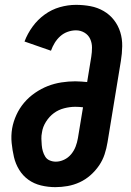

<svg xmlns="http://www.w3.org/2000/svg" viewBox="-20 -763 540 791"><path d="M208 8Q178 8 149 1Q120 -6 97 -22.5Q74 -39 59 -63.5Q44 -88 37.5 -116Q31 -144 28 -174Q25 -204 30 -234Q35 -262 47.5 -289.5Q60 -317 79.5 -340Q99 -363 124.5 -380.5Q150 -398 177 -408.5Q204 -419 233 -423.5Q262 -428 290 -428Q303 -428 315 -427Q327 -426 339 -425L356 -529Q359 -548 359 -567Q359 -586 351.5 -602.5Q344 -619 328 -628.5Q312 -638 293 -638Q276 -638 259 -632Q242 -626 228.5 -614Q215 -602 205.5 -586.5Q196 -571 190 -554L81 -592Q93 -624 114 -653Q135 -682 164 -703Q193 -724 226.5 -733.5Q260 -743 293 -743Q324 -743 353 -737.5Q382 -732 407 -717.5Q432 -703 449.5 -680.5Q467 -658 475.5 -630.5Q484 -603 483.5 -572.5Q483 -542 478 -512L423 -177Q419 -152 411 -127.5Q403 -103 388 -81Q373 -59 352.5 -41Q332 -23 308 -12Q284 -1 258.5 3.5Q233 8 208 8ZM210 -97Q227 -97 244 -105Q261 -113 273 -127.5Q285 -142 291.5 -159Q298 -176 301 -194L322 -321Q314 -322 306 -322.5Q298 -323 290 -323Q268 -323 244.5 -317Q221 -311 202 -297Q183 -283 169.5 -261.5Q156 -240 153 -218Q150 -204 150.5 -191Q151 -178 152 -165Q153 -152 156.5 -140Q160 -128 166.5 -117.5Q173 -107 185 -102Q197 -97 210 -97Z"/></svg>

Font: Iosevka SS18 Extrabold
Style: Italic
Weight: 800
Italic angle: -9°
Monospace: yes
Designer: Belleve Invis
Foundry: Belleve Invis
Version: Version 25.1.1; ttfautohint (v1.8.4)